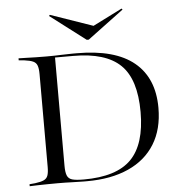

<svg xmlns="http://www.w3.org/2000/svg" viewBox="-53 -803 810 854"><g transform="rotate(-5 352.0 -376.0)"><path d="M286.3 0Q263.7 0 235.1 -1.2Q206.5 -2.4 169.4 -2.4Q144.4 -2.4 121.8 -2Q99.2 -1.6 80.2 -1.2Q61.3 -0.8 45.2 0V-8.9L71 -11.3Q96 -14.5 109.3 -20.6Q122.6 -26.6 127.4 -39.9Q132.3 -53.2 132.3 -78.2V-492.7Q132.3 -517.7 127.4 -531Q122.6 -544.4 109.3 -550.4Q96 -556.5 71 -559.7L45.2 -562.1V-571Q61.3 -571 80.2 -570.2Q99.2 -569.4 121.8 -569Q144.4 -568.5 169.4 -568.5Q206.5 -568.5 235.1 -569.8Q263.7 -571 286.3 -571H304.8Q475.8 -571 560.9 -500.8Q646 -430.6 646 -297.6Q646 -202.4 604.8 -135.9Q563.7 -69.4 486.3 -34.7Q408.9 0 301.6 0ZM287.9 -8.9Q433.9 -8.9 499.6 -75.4Q565.3 -141.9 565.3 -286.3Q565.3 -432.3 499.2 -496.4Q433.1 -560.5 288.7 -560.5H207.3V-76.6Q207.3 -48.4 213.3 -33.5Q219.4 -18.5 236.3 -13.7Q253.2 -8.9 287.9 -8.9ZM521 -751.6 525 -746.8 363.7 -626.6H354.8L196.8 -746.8L200.8 -751.6L405.6 -680.6L371.8 -676.6Z"/></g></svg>

Font: Playfair 144pt SemiExpanded Light
Style: Regular
Weight: 300
Width: 6
Designer: Claus Eggers Sørensen
Foundry: Claus Eggers Sørensen
Version: Version 2.203